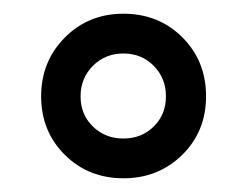

<svg xmlns="http://www.w3.org/2000/svg" viewBox="-20 -820 360 280"><path d="M160 -560Q109 -560 74.5 -594.2Q40 -628.5 40 -679.5Q40 -730.5 74.5 -765.2Q109 -800 160 -800Q211.5 -800 246 -765.5Q280.5 -731 280.5 -679.5Q280.5 -628.5 245.8 -594.2Q211 -560 160 -560ZM160 -618Q186.5 -618 204.2 -635.5Q222 -653 222 -679.5Q222 -706 204.2 -724Q186.5 -742 160 -742Q133.5 -742 115.5 -724Q97.5 -706 97.5 -679.5Q97.5 -653 115.5 -635.5Q133.5 -618 160 -618Z"/></svg>

Font: Besley* Condensed Medium
Style: Regular
Weight: 500
Width: 3
Designer: Owen Earl
Foundry: indestructible type*
Version: Version 3.000; ttfautohint (v1.8.3)